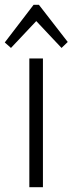

<svg xmlns="http://www.w3.org/2000/svg" viewBox="-49 -785 304 805"><path d="M131 -540V0H74V-540ZM-29 -607 92 -765H114L235 -609L209 -584L97 -703H109L-3 -584Z"/></svg>

Font: Pathway Extreme Condensed Thin
Style: Regular
Weight: 250
Width: 3
Version: Version 1.001;gftools[0.9.26]